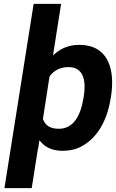

<svg xmlns="http://www.w3.org/2000/svg" viewBox="-20 -770 600 993"><path d="M3 203H144L176 0H177L184 -45C208 -12 245 10 304 10C337 10 368 4 396 -10C479 -51 533 -141 552 -259L554 -270C560 -310 562 -347 558 -380C548 -469 501 -538 390 -538C331 -538 288 -516 254 -483L296 -750H154ZM202 -155 236 -374C257 -404 289 -423 335 -423C414 -423 426 -349 413 -270L411 -259C398 -180 364 -104 285 -104C237 -104 213 -123 202 -155Z"/></svg>

Font: Asimov Pro
Style: BdObl
Weight: 700
Designer: Google
Version: Version 2.000980; 2014